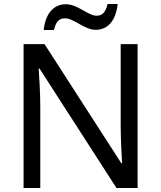

<svg xmlns="http://www.w3.org/2000/svg" viewBox="-20 -933 800 953"><path d="M197 -784H248C257 -823 271 -842 303 -842C347 -842 399 -785 455 -785C518 -785 556 -835 564 -913H514C504 -874 490 -855 459 -855C417 -855 366 -912 307 -912C244 -912 205 -863 197 -784ZM663 0V-714H579V-311C579 -246 584 -155 586 -123H582L201 -714H97V0H180V-399C180 -472 175 -546 172 -593H176L558 0Z"/></svg>

Font: Noto Sans Lycian
Style: Regular
Weight: 400
Designer: Monotype Design Team
Foundry: Monotype Imaging Inc.
Version: Version 2.002